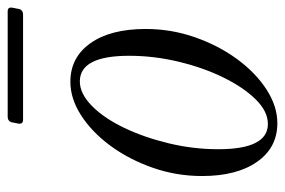

<svg xmlns="http://www.w3.org/2000/svg" viewBox="-138 -576 724 487"><g transform="rotate(-90 223.5 -333.0)"><path d="M154 9Q92 9 56 -42.5Q20 -94 20 -182Q20 -247 41 -307Q62 -367 96.5 -414Q131 -461 173.5 -488.5Q216 -516 259 -516Q321 -516 357 -465Q393 -414 393 -325Q393 -260 372 -200Q351 -140 316.5 -93Q282 -46 239.5 -18.5Q197 9 154 9ZM152 -15Q184 -15 214.5 -46Q245 -77 270 -128Q295 -179 310 -241.5Q325 -304 325 -367Q325 -492 260 -492Q229 -492 198 -461.5Q167 -431 142.5 -380Q118 -329 103 -266.5Q88 -204 88 -141Q88 -15 152 -15ZM163 -636Q151 -636 153 -648L156 -663Q158 -675 171 -675H438Q449 -675 447 -663L444 -648Q442 -636 429 -636Z"/></g></svg>

Font: Instrument Serif
Style: Italic
Weight: 400
Italic angle: -13°
Designer: Rodrigo Fuenzalida
Foundry: fragTYPE
Version: Version 1.000; ttfautohint (v1.8.4.7-5d5b);gftools[0.9.27]